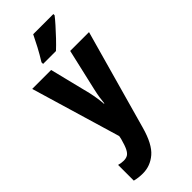

<svg xmlns="http://www.w3.org/2000/svg" viewBox="-316 -811 1097 1097"><g transform="rotate(-45 232.5 -263.0)"><path d="M3 -549H156L218 -299Q230 -244 233 -199H236Q238 -220 241.5 -243Q245 -266 252 -297L310 -549H462L293 55Q264 159 216.5 199.5Q169 240 109 240Q91 240 74.5 238Q58 236 43 232V105Q63 111 83 111Q102 111 115 103.5Q128 96 138.5 75Q149 54 160 13L164 -7ZM391 -756Q378 -739 354 -712Q330 -685 303 -656.5Q276 -628 252 -606H148V-619Q173 -659 192.5 -696Q212 -733 228 -766H391Z"/></g></svg>

Font: Noto Sans Tamil ExtraCondensed ExtraBold
Style: Regular
Weight: 800
Width: 2
Designer: Jelle Bosma - Monotype Design Team
Foundry: Monotype Imaging Inc.
Version: Version 2.004; ttfautohint (v1.8.4.7-5d5b)